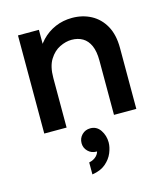

<svg xmlns="http://www.w3.org/2000/svg" viewBox="-115 -608 826 955"><g transform="rotate(-15 298.0 -131.0)"><path d="M63.3 0V-505.3H171V-376.3L141.7 -378Q158 -422 188 -453.7Q218 -485.3 258.2 -502.7Q298.3 -520 345 -520Q399 -520 442.7 -496.7Q486.3 -473.3 511.8 -427.7Q537.3 -382 537.3 -313.7V0H422.3V-279.3Q422.3 -327 409 -356.8Q395.7 -386.7 371.5 -401Q347.3 -415.3 314.7 -415.3Q285 -415.3 253.5 -400Q222 -384.7 200.2 -349.8Q178.3 -315 178.3 -254.7V0ZM242 258.3V196.7Q267.2 191.3 281.4 176.1Q295.7 161 295.7 140.9Q295.7 123 290.3 111.3L332 90Q335.7 101.7 335.7 113.3Q335.7 131 326.3 139.7Q317 148.3 306.4 151.2Q295.7 154 291 154Q265 154 247.5 136.5Q230 119 230 94.7Q230 69.3 247.3 51.7Q264.7 34 291 34Q323.7 34 342.5 62Q361.3 90.1 361.3 125.1Q361.3 149.7 349.7 178.3Q338 207 311.8 229.3Q285.7 251.7 242 258.3Z"/></g></svg>

Font: Fustat
Style: Regular
Weight: 400
Designer: Mohamed Gaber, Khaled Hosny, Laura Garcia Mut
Foundry: Kief Type Foundry, Alif Type Foundry, Hard Type Foundry
Version: Version 1.007